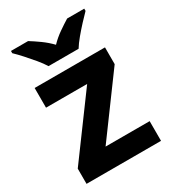

<svg xmlns="http://www.w3.org/2000/svg" viewBox="-186 -864 860 962"><g transform="rotate(-30 244.0 -383.0)"><path d="M458 0H27V-88L280 -432H42V-546H449V-449L203 -114H458ZM157 -606Q143 -629 120.5 -656Q98 -683 74.5 -709Q51 -735 32 -753V-766H131Q157 -750 187 -728.5Q217 -707 243 -680Q269 -707 300 -728.5Q331 -750 357 -766H456V-753Q438 -735 414 -709Q390 -683 367.5 -656Q345 -629 331 -606Z"/></g></svg>

Font: Noto Sans Javanese
Style: Regular
Weight: 400
Designer: Monotype Design Team
Foundry: Monotype Imaging Inc.
Version: Version 2.004